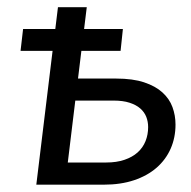

<svg xmlns="http://www.w3.org/2000/svg" viewBox="-20 -504 521 524"><path d="M216.8 -484.4 209.5 -424.8H315.4L309.1 -365.2H202.1L192.9 -289.6H296.9Q342.3 -289.6 373.3 -279.3Q404.3 -269 423.3 -251.7Q442.4 -234.4 450.7 -211.7Q459 -189 459 -164.1Q459 -128.4 445.8 -98.4Q432.6 -68.4 407.5 -46.4Q382.3 -24.4 345.9 -12.2Q309.6 0 263.2 0H79.1L123.5 -365.2H36.1L43 -424.8H130.9L138.2 -484.4ZM185.5 -229.5 165 -60.5H270Q298.3 -60.5 319.8 -67.9Q341.3 -75.2 355.7 -88.1Q370.1 -101.1 377.2 -118.9Q384.3 -136.7 384.3 -157.2Q384.3 -171.9 379.2 -185.1Q374 -198.2 362.8 -208Q351.6 -217.8 333.7 -223.6Q315.9 -229.5 290 -229.5Z"/></svg>

Font: Carlito
Style: Italic
Weight: 400
Italic angle: -7°
Designer: Lukasz Dziedzic
Foundry: tyPoland Lukasz Dziedzic
Version: Version 1.104